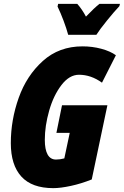

<svg xmlns="http://www.w3.org/2000/svg" viewBox="-20 -964 641 994"><path d="M36 -223Q36 -343 77 -458Q118 -573 202 -648.5Q286 -724 407 -724Q458 -724 504.5 -711.5Q551 -699 580 -678L508 -536Q451 -577 389 -577Q339 -577 298 -523.5Q257 -470 234.5 -391Q212 -312 212 -240Q212 -190 226.5 -164Q241 -138 270 -138Q291 -138 313 -144L341 -276H272L301 -419H536L455 -35Q400 -13 346.5 -1.5Q293 10 256 10Q145 10 90.5 -50Q36 -110 36 -223ZM278 -930 281 -944H380Q405 -916 425 -878Q470 -925 495 -944H601L598 -932Q573 -906 534.5 -858.5Q496 -811 479 -784H333Q324 -817 309 -857Q294 -897 278 -930Z"/></svg>

Font: Noto Sans UI CondBlack
Style: Italic
Weight: 900
Width: 3
Italic angle: -12°
Designer: Monotype Design Team
Foundry: Monotype Imaging Inc.
Version: Version 1.001